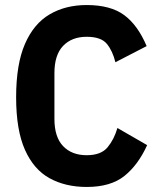

<svg xmlns="http://www.w3.org/2000/svg" viewBox="-20 -730 629 762"><path d="M324 12Q240 12 177 -22.5Q114 -57 79 -135.5Q44 -214 44 -344Q44 -475 79 -555.5Q114 -636 177 -673Q240 -710 324 -710Q419 -710 473 -670Q527 -630 562 -547L438 -483Q427 -528 404 -556Q381 -584 324 -584Q265 -584 230.5 -548Q196 -512 196 -440V-258Q196 -186 230.5 -150Q265 -114 324 -114Q381 -114 407 -145.5Q433 -177 446 -222L564 -154Q528 -75 473.5 -31.5Q419 12 324 12Z"/></svg>

Font: IBM Plex Sans Condensed
Style: Bold
Weight: 700
Width: 3
Designer: Mike Abbink, Paul van der Laan, Pieter van Rosmalen
Foundry: Bold Monday
Version: Version 3.201